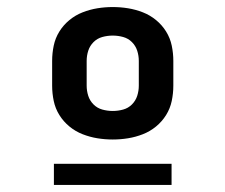

<svg xmlns="http://www.w3.org/2000/svg" viewBox="-20 -713 640 545"><path d="M300 -317Q278 -317 256.5 -320.5Q235 -324 214.5 -332Q194 -340 177 -354Q160 -368 148.5 -386.5Q137 -405 132.5 -426.5Q128 -448 128 -470V-540Q128 -562 132.5 -583.5Q137 -605 148.5 -623.5Q160 -642 177 -656Q194 -670 214.5 -678Q235 -686 256.5 -689.5Q278 -693 300 -693Q322 -693 343.5 -689.5Q365 -686 385.5 -678Q406 -670 423 -656Q440 -642 451.5 -623.5Q463 -605 467.5 -583.5Q472 -562 472 -540V-470Q472 -448 467.5 -426.5Q463 -405 451.5 -386.5Q440 -368 423 -354Q406 -340 385.5 -332Q365 -324 343.5 -320.5Q322 -317 300 -317ZM300 -398Q315 -398 329.5 -402Q344 -406 354.5 -416.5Q365 -427 369.5 -441Q374 -455 374 -470V-540Q374 -555 369.5 -569Q365 -583 354.5 -593.5Q344 -604 329.5 -608Q315 -612 300 -612Q285 -612 270.5 -608Q256 -604 245.5 -593.5Q235 -583 230.5 -569Q226 -555 226 -540V-470Q226 -455 230.5 -441Q235 -427 245.5 -416.5Q256 -406 270.5 -402Q285 -398 300 -398ZM133 -188V-248H467V-188Z"/></svg>

Font: Iosevka Etoile Heavy
Style: Regular
Weight: 900
Designer: Belleve Invis
Foundry: Belleve Invis
Version: Version 22.1.2; ttfautohint (v1.8.4)